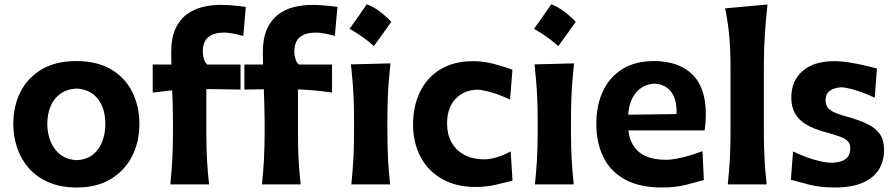

<svg xmlns="http://www.w3.org/2000/svg" viewBox="-20 -847 4116 882"><path d="M332.5 -111.4Q287.7 -113.4 257.7 -136.5Q227.7 -159.6 212.5 -196.8Q197.3 -233.9 197.3 -277.7Q197.3 -323.6 212.6 -359.5Q227.8 -395.4 258.1 -416.7Q288.3 -438 332.5 -440.3Q396 -435.7 429.9 -392.5Q463.8 -349.3 463.8 -277.7Q463.8 -233.1 449.4 -195.9Q435.1 -158.8 406 -136.1Q376.8 -113.4 332.5 -111.4ZM333.3 14.3Q424.4 14.3 488.5 -24.2Q552.5 -62.6 586.4 -128.6Q620.3 -194.7 620.3 -277.7Q620.3 -358.9 587.8 -424.4Q555.3 -489.9 490.7 -528.2Q426.1 -566.5 330.1 -566.5Q236.8 -566.5 172.4 -528.7Q107.9 -490.8 74.5 -425.6Q41.1 -360.3 41.1 -277.7Q41.1 -219.9 58.9 -167.4Q76.7 -114.9 112.7 -74Q148.8 -33.2 203.8 -9.5Q258.7 14.3 333.3 14.3Z M1665 -827.4Q1645.7 -799.3 1626.1 -771.2Q1606.5 -743.2 1585.7 -714.7Q1617.2 -697.4 1645 -677.4Q1672.7 -657.5 1697.4 -635.4Q1718.4 -664 1738.4 -691.8Q1758.3 -719.6 1777.7 -747.1Q1751.3 -774.1 1723.1 -795.2Q1695 -816.2 1665 -827.4ZM1183.4 0Q1189.6 -59.2 1192.6 -115.1Q1195.6 -171.1 1195.6 -239.4V-293.7Q1195.6 -326.5 1194.3 -365.2Q1193 -404 1191.6 -445.3Q1190.1 -486.6 1188.8 -527.9Q1187.5 -569.2 1187.5 -607.3Q1187.5 -671.7 1206.5 -713.8Q1225.5 -755.9 1257.7 -780.2Q1289.8 -804.5 1330.3 -814.6Q1370.8 -824.6 1413.9 -824.6Q1433.5 -824.6 1456 -823Q1478.4 -821.4 1498.6 -819.2Q1518.7 -817 1530.3 -815.3L1518 -681.9Q1499.2 -687.8 1473.1 -692.6Q1447 -697.3 1431.3 -697.3Q1383.3 -697.3 1357.7 -676.6Q1332.1 -655.8 1332.1 -607.8Q1332.1 -592.1 1337.7 -575Q1343.2 -558 1353 -550.6L1348.8 -523.8V-239.4Q1348.8 -171.1 1351.7 -115.1Q1354.5 -59.2 1361.2 0ZM1102.6 -435.5V-550.6H1505.3V-421.7Q1453.1 -429.7 1404.7 -433.2Q1356.4 -436.7 1306.8 -437.7H1239.1ZM762.3 0Q768.5 -59.2 771.5 -115.1Q774.5 -171.1 774.5 -239.4V-293.7Q774.5 -326.5 773.4 -365.2Q772.2 -404 770.5 -445.3Q768.8 -486.6 767.6 -527.9Q766.4 -569.2 766.4 -607.3Q766.4 -671.7 785.4 -713.8Q804.4 -755.9 836.8 -780.2Q869.2 -804.5 909.7 -814.6Q950.2 -824.6 993.3 -824.6Q1012.8 -824.6 1035.3 -823Q1057.8 -821.4 1077.7 -819.2Q1097.6 -817 1109.2 -815.3L1097.6 -681.9Q1085 -685.8 1068.6 -689.3Q1052.2 -692.8 1036.5 -695.1Q1020.8 -697.3 1010.2 -697.3Q962.2 -697.3 936.8 -676.6Q911.5 -655.8 911.5 -607.8Q911.5 -592.1 917 -575Q922.6 -558 932.4 -550.6L927.9 -523.8V-239.4Q927.9 -171.1 930.8 -115.1Q933.7 -59.2 940.4 0ZM681.5 -421.7V-550.6H1084.9V-435.5Q1032.7 -436.9 984.1 -437.3Q935.5 -437.7 885.9 -437.7H818.4ZM1593.9 0H1772.2Q1765.5 -59.3 1762.6 -115.1Q1759.6 -170.9 1759.6 -239.5V-294.5Q1759.6 -349.5 1761.3 -393.5Q1763 -437.4 1766.1 -476.6Q1769.2 -515.7 1773.6 -555.9L1592.2 -551.3Q1596.6 -511.8 1599.7 -473.3Q1602.8 -434.8 1604.6 -391.6Q1606.4 -348.5 1606.4 -294.5V-239.5Q1606.4 -170.9 1603.3 -115.1Q1600.1 -59.3 1593.9 0Z M2165.7 11.9Q2212.8 11.9 2257.7 1.6Q2302.5 -8.7 2334.4 -17.1L2326 -151.4Q2293.9 -133.5 2261.1 -124.2Q2228.3 -114.9 2203.5 -114.9Q2148.9 -115.8 2111.2 -136.7Q2073.5 -157.6 2053.6 -194.3Q2033.7 -231.1 2033.7 -279.5Q2033.7 -351 2071.7 -391.9Q2109.6 -432.8 2171.4 -435Q2191.2 -435 2230.9 -424.5Q2270.6 -414.1 2323.1 -389.5L2334 -526.8Q2300.2 -539.4 2251.7 -552.7Q2203.3 -566 2154 -566Q2063.9 -566 2002.3 -528Q1940.7 -490 1909.1 -424.3Q1877.5 -358.5 1877.5 -275Q1877.5 -192.5 1911.4 -127.6Q1945.2 -62.7 2009.8 -25.4Q2074.4 11.9 2165.7 11.9Z M2512.3 -827.2Q2492.9 -799 2473.4 -771Q2453.8 -743 2433 -714.5Q2464.4 -697.2 2492.2 -677.2Q2520 -657.3 2544.6 -635.2Q2565.7 -663.7 2585.6 -691.6Q2605.6 -719.4 2625 -746.8Q2598.5 -773.9 2570.4 -795Q2542.3 -816 2512.3 -827.2ZM2437.4 0H2615.7Q2609 -59.3 2606 -115.1Q2603 -170.9 2603 -239.5V-294.5Q2603 -349.5 2604.7 -393.5Q2606.4 -437.4 2609.5 -476.6Q2612.6 -515.7 2617 -555.9L2435.6 -551.3Q2440 -511.8 2443.1 -473.3Q2446.2 -434.8 2448 -391.6Q2449.9 -348.5 2449.9 -294.5V-239.5Q2449.9 -170.9 2446.7 -115.1Q2443.6 -59.3 2437.4 0Z M3022.4 14.3Q3083.7 14.3 3131.3 2Q3179 -10.3 3213.3 -19.8L3207.2 -152.8Q3179.3 -142 3148.5 -132.8Q3117.6 -123.6 3089.6 -118.3Q3061.5 -113 3041.1 -113Q2957.9 -113 2915.6 -148.6Q2873.4 -184.2 2866.8 -247.9H3217Q3219.5 -265.1 3220.9 -282.8Q3222.3 -300.5 3222.3 -323Q3222.3 -445.6 3159.4 -506.1Q3096.6 -566.5 2984.7 -566.5Q2898 -566.5 2838.7 -529.5Q2779.4 -492.4 2749.4 -427.3Q2719.3 -362.2 2719.3 -277.7Q2719.3 -192.5 2751 -126.6Q2782.7 -60.7 2849.7 -23.2Q2916.7 14.3 3022.4 14.3ZM3087.9 -323 2865.7 -320.1Q2870.4 -384.7 2902.6 -422.5Q2934.9 -460.3 2986.5 -462.7Q3035.8 -460.6 3063.1 -424.9Q3090.3 -389.2 3087.9 -323Z M3323.3 0H3501.9Q3495.2 -59.3 3492.1 -115.1Q3489 -170.9 3489 -239.5V-546.2Q3489 -621.8 3493.7 -691.3Q3498.4 -760.8 3505.6 -826.4L3311 -808.6Q3324.7 -743.6 3330.3 -678.8Q3335.8 -614.1 3335.8 -546.2V-239.5Q3335.8 -170.9 3332.7 -115.1Q3329.5 -59.3 3323.3 0Z M3814.7 14.3Q3894.6 14.3 3944.5 -8.2Q3994.4 -30.6 4017.9 -69.5Q4041.3 -108.5 4041.3 -157.5Q4041.3 -201.8 4022.7 -229.8Q4004.1 -257.8 3965.7 -276.7Q3927.3 -295.7 3867.8 -311.9Q3813.7 -326.4 3793.1 -342.2Q3772.5 -358.1 3772.5 -385.8Q3772.5 -410 3784.1 -422.5Q3795.6 -434.9 3812 -440Q3828.4 -445.1 3842.7 -446.1Q3863.1 -446.1 3905.3 -434.1Q3947.5 -422.1 3998.3 -398L4008.5 -532.3Q3986.4 -538.3 3952.7 -546.2Q3919 -554 3882 -560Q3845 -566 3812.3 -566Q3718.1 -566 3666.6 -520.7Q3615 -475.3 3615 -399.2Q3615 -355.7 3632.4 -325.4Q3649.8 -295 3683.5 -275.1Q3717.3 -255.1 3765.8 -241.7Q3811.1 -229.6 3837.2 -219.9Q3863.4 -210.2 3874.6 -198.4Q3885.9 -186.6 3885.9 -167.3Q3885.9 -141.6 3874.8 -127Q3863.7 -112.5 3845.3 -106.5Q3826.9 -100.5 3804.9 -99.3Q3779.7 -99.3 3748.8 -106.1Q3717.9 -113 3685.5 -124.8Q3653.2 -136.7 3623 -151.5L3613.1 -21.2Q3646.9 -11.5 3697.6 1.4Q3748.2 14.3 3814.7 14.3Z"/></svg>

Font: Pinar-VF
Style: Regular
Weight: 300
Designer: Amin Abedi
Version: Version 3.0